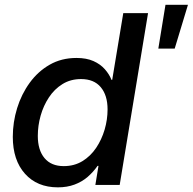

<svg xmlns="http://www.w3.org/2000/svg" viewBox="-20 -783 816 813"><path d="M225.1 10.3Q137.2 10.3 85.7 -47.4Q34.2 -105 34.2 -203.6Q34.2 -265.6 52.5 -325Q70.8 -384.3 105.7 -432.4Q140.6 -480.5 190.4 -509Q240.2 -537.6 303.7 -537.6Q346.2 -537.6 375.7 -524.4Q405.3 -511.2 424.1 -489.7Q442.9 -468.3 452.1 -444.8H455.1L502 -727.5H606.9L486.8 0H383.8L397 -80.6H393.1Q375 -54.7 351.1 -33.9Q327.1 -13.2 295.7 -1.5Q264.2 10.3 225.1 10.3ZM250 -79.6Q294.4 -79.6 328.9 -100.6Q363.3 -121.6 387 -156.7Q410.6 -191.9 423.1 -234.4Q435.5 -276.9 435.5 -319.8Q435.5 -379.4 406.7 -413.8Q377.9 -448.2 323.2 -448.2Q278.8 -448.2 244.6 -427Q210.4 -405.8 187.3 -370.8Q164.1 -335.9 152.1 -293.5Q140.1 -251 140.1 -207.5Q140.1 -147.5 168.5 -113.5Q196.8 -79.6 250 -79.6ZM650.4 -577.1 680.7 -762.7H775.9L719.7 -577.1Z"/></svg>

Font: Inter 24pt Medium
Style: Italic
Weight: 500
Italic angle: -9.3988°
Designer: Rasmus Andersson
Foundry: rsms
Version: Version 4.001;git-66647c0bb